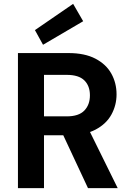

<svg xmlns="http://www.w3.org/2000/svg" viewBox="-20 -975 678 995"><path d="M73 0V-700H335Q419 -700 474.5 -671Q530 -642 557 -593.5Q584 -545 584 -486Q584 -430 557.5 -381.5Q531 -333 475.5 -303.5Q420 -274 333 -274H208V0ZM436 0 292 -308H438L590 0ZM208 -372H326Q388 -372 417 -402Q446 -432 446 -481Q446 -530 417 -558.5Q388 -587 326 -587H208ZM203 -743 161 -819 359 -955 411 -865Z"/></svg>

Font: DM Sans 10pt
Style: Bold
Weight: 700
Version: Version 4.004;gftools[0.9.30]